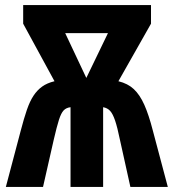

<svg xmlns="http://www.w3.org/2000/svg" viewBox="-20 -734 682 754"><path d="M573 -714V-641L445 -415Q482 -406 505.5 -384Q529 -362 546.5 -323Q564 -284 580 -222L639 0H492L451 -185Q441 -234 432 -260.5Q423 -287 412.5 -298.5Q402 -310 385 -313V0H257V-313Q240 -311 230 -300.5Q220 -290 211.5 -263.5Q203 -237 191 -185L149 0H3L62 -223Q74 -269 85.5 -302.5Q97 -336 111.5 -358Q126 -380 145.5 -394Q165 -408 194 -415L71 -641V-714ZM404 -604H236L319 -428Z"/></svg>

Font: Noto Sans Display ExtraCondensed
Style: Bold
Weight: 700
Width: 2
Designer: Monotype Design Team
Foundry: Monotype Imaging Inc.
Version: Version 2.003